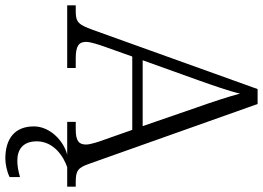

<svg xmlns="http://www.w3.org/2000/svg" viewBox="-155 -601 986 720"><g transform="rotate(90 338.0 -241.0)"><path d="M-2 0H233V-32H196C150 -32 135 -44 135 -71C135 -88 147 -123 153 -140L190 -244H465L503 -136C509 -120 520 -87 520 -71C520 -44 507 -32 463 -32H435V0H558C504 14 452 66 452 125C452 195 496 232 573 232C593 232 622 226 642 216V177C617 184 600 187 580 187C541 187 508 168 508 114C508 50 566 13 605 0H678V-32H661C618 -32 607 -40 592 -83L368 -714H312L90 -96C70 -41 61 -32 19 -32H-2ZM204 -283 279 -492C298 -546 320 -608 329 -648C341 -603 362 -539 382 -483L451 -283Z"/></g></svg>

Font: Noto Serif Devanagari Light
Style: Regular
Weight: 300
Designer: Universal Thirst, Indian Type Foundry and the Monotype Design Team
Foundry: Monotype Imaging Inc.
Version: Version 2.004